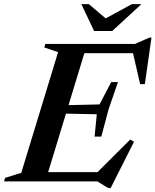

<svg xmlns="http://www.w3.org/2000/svg" viewBox="-52 -904 775 957"><path d="M237.5 -644 169 -667.5 174 -685H382.5L174 0H-32L-26.5 -17.5L54 -42.5ZM607.5 -654 642.5 -639H293.5L309 -685H620.5L692.5 -716.5H703L670 -484.5H646.5ZM488 33.5 432.5 0H99.5L115.5 -46H481L420 -32L597 -208.5L616 -197.5L499.5 33.5ZM453 -223H419.5L430.5 -334.5L213 -339L226 -378.5L444 -383.5L502.5 -495H536L489 -358.5ZM653 -883.5 507.5 -749.5H417L353.5 -883.5H391L485.5 -803H457.5L605.5 -883.5Z"/></svg>

Font: Newsreader 36pt SemiBold
Style: Italic
Weight: 600
Italic angle: -17°
Designer: Hugues Gentile
Foundry: Production Type
Version: Version 1.003